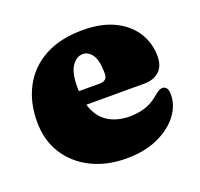

<svg xmlns="http://www.w3.org/2000/svg" viewBox="-96 -603 752 723"><g transform="rotate(-20 280.0 -241.5)"><path d="M535.5 -307.5Q535.5 -269.5 513.5 -248.8Q491.5 -228 452 -228H221Q236 -178 272.2 -154.2Q308.5 -130.5 361 -130.5Q392.5 -130.5 421 -139.2Q449.5 -148 474.5 -169Q488.5 -181 496.2 -185.2Q504 -189.5 511.5 -189.5Q533.5 -188.5 533.5 -156Q533.5 -111.5 503.8 -72.8Q474 -34 420.5 -10Q367 14 295 14Q215.5 14 154.5 -16.8Q93.5 -47.5 59 -102.2Q24.5 -157 24.5 -230.5Q24.5 -309 56.8 -369.2Q89 -429.5 151.2 -463.2Q213.5 -497 303 -497Q378 -497 429.8 -471.8Q481.5 -446.5 508.5 -403.8Q535.5 -361 535.5 -307.5ZM211.5 -301.5Q211.5 -293.5 212 -285.5H296Q326.5 -285.5 326.5 -315Q326.5 -367 311 -389.5Q295.5 -412 273.5 -412Q248 -412 229.8 -385.8Q211.5 -359.5 211.5 -301.5Z"/></g></svg>

Font: Fraunces 9pt Soft Black
Style: Regular
Weight: 900
Version: Version 1.000;[b76b70a41]